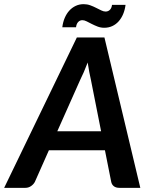

<svg xmlns="http://www.w3.org/2000/svg" viewBox="-56 -903 718 923"><path d="M618.5 0H518Q501 0 491 -8Q481 -16 478.5 -29.5L448.5 -180.5H179L112 -29.5Q106.5 -18 94 -9Q81.5 0 66 0H-36L313.5 -723H446ZM219.5 -272H430L381 -519.5Q377 -537.5 373 -557.5Q369 -577.5 365.5 -602.5Q356 -577.5 346.8 -556.2Q337.5 -535 329.5 -519ZM451.5 -847.5Q463.5 -847.5 472 -855.5Q480.5 -863.5 482.5 -879.5H547.5Q544.5 -855.5 536 -835.2Q527.5 -815 514.2 -800.2Q501 -785.5 483.5 -777.5Q466 -769.5 445 -769.5Q428.5 -769.5 413.5 -775.2Q398.5 -781 385.2 -787.8Q372 -794.5 360.8 -800.2Q349.5 -806 340 -806Q328 -806 319.8 -797.2Q311.5 -788.5 309.5 -772H243.5Q246.5 -796.5 255.2 -817Q264 -837.5 277.2 -852Q290.5 -866.5 308 -874.8Q325.5 -883 346 -883Q363 -883 378 -877.5Q393 -872 406.2 -865.2Q419.5 -858.5 430.8 -853Q442 -847.5 451.5 -847.5Z"/></svg>

Font: Lato TR
Style: Bold Italic
Weight: 700
Italic angle: -12°
Designer: Lukasz Dziedzic
Foundry: tyPoland Lukasz Dziedzic
Version: Version 1.104 2013